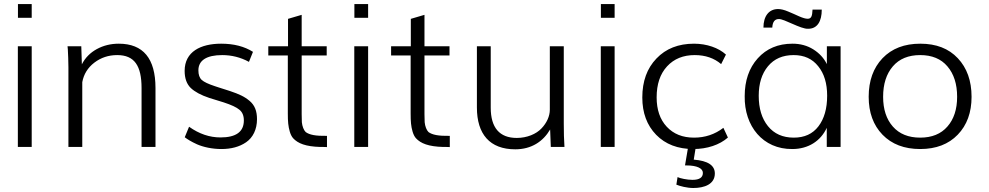

<svg xmlns="http://www.w3.org/2000/svg" viewBox="-20 -731 4920 955"><path d="M137.7 -642.6V-710.9H69.3V-642.6ZM137.7 0V-501H68.8V0Z M389.2 0V-322.3C396.5 -361.8 416.5 -394.5 449.2 -419.4C481.9 -444.3 519.5 -457 563 -457C648.9 -457 684.1 -403.8 684.1 -293V0H753.4V-293C753.4 -439.9 692.4 -513.7 570.8 -513.7C531.2 -513.7 494.6 -504.9 461.4 -486.8C428.7 -468.8 403.8 -443.8 387.2 -411.1L384.3 -501H315.9L317.4 -485.4C317.9 -474.6 318.8 -460.4 319.3 -442.9C319.8 -425.8 320.3 -410.2 320.3 -396V0Z M1081.1 10.3C1129.4 10.3 1170.9 -0.5 1204.1 -23.4C1237.8 -46.4 1258.3 -86.9 1258.3 -138.2C1258.3 -178.7 1247.1 -207.5 1221.7 -229C1196.3 -250.5 1169.9 -262.7 1123.5 -278.3L1103.5 -284.7L1068.4 -295.9C1057.1 -299.3 1050.8 -301.8 1049.3 -302.2C1016.6 -313 994.6 -323.2 983.4 -333.5C972.2 -343.8 966.8 -359.4 966.8 -381.3C966.8 -430.2 1006.8 -457 1085.4 -457C1132.3 -457 1176.8 -445.8 1218.3 -423.3L1238.3 -473.1C1195.8 -500 1143.1 -513.7 1080.1 -513.7C978.5 -513.7 898.4 -474.1 898.4 -378.4C898.4 -341.3 908.7 -313 928.7 -293.5C948.7 -274.4 979.5 -257.8 1020.5 -244.1L1092.8 -221.7C1130.4 -209.5 1156.7 -197.3 1170.9 -185.1C1185.5 -173.3 1192.9 -155.8 1192.9 -131.8C1192.9 -75.7 1154.3 -47.4 1076.7 -47.4C1022.5 -47.4 970.7 -64.9 920.4 -100.6L898.9 -48.3C912.6 -38.1 929.2 -27.3 960 -13.2C991.2 0.5 1035.6 10.3 1081.1 10.3Z M1606.4 -55.2C1549.3 -54.2 1519 -60.5 1500.5 -74.2C1490.7 -83.5 1483.4 -103 1481.4 -123C1481 -133.3 1480.5 -146.5 1480.5 -163.1V-455.1H1605V-501H1480.5V-657.2L1412.6 -637.2V-501H1314.5V-455.1H1411.6V-166C1411.6 -126.5 1413.6 -103 1421.4 -76.2C1425.3 -63 1430.7 -51.8 1438 -43.5C1461.9 -17.6 1500 -2 1574.2 0H1589.8C1599.1 0.5 1605 0.5 1606.4 0.5Z M1811 -642.6V-710.9H1742.7V-642.6ZM1811 0V-501H1742.2V0Z M2217.3 -55.2C2160.2 -54.2 2129.9 -60.5 2111.3 -74.2C2101.6 -83.5 2094.2 -103 2092.3 -123C2091.8 -133.3 2091.3 -146.5 2091.3 -163.1V-455.1H2215.8V-501H2091.3V-657.2L2023.4 -637.2V-501H1925.3V-455.1H2022.5V-166C2022.5 -126.5 2024.4 -103 2032.2 -76.2C2036.1 -63 2041.5 -51.8 2048.8 -43.5C2072.8 -17.6 2110.8 -2 2185.1 0H2200.7C2210 0.5 2215.8 0.5 2217.3 0.5Z M2543 11.7C2623 11.7 2681.2 -26.9 2716.3 -86.9L2719.7 0H2787.6C2785.2 -34.7 2784.2 -73.7 2784.2 -116.7V-501H2714.8V-185.1C2714.8 -153.3 2699.7 -119.6 2672.9 -91.8C2647 -64.5 2601.6 -44.9 2550.3 -44.9C2464.8 -44.9 2420.9 -95.7 2420.9 -195.3V-501H2352.1V-196.3C2352.1 -64 2416 11.7 2543 11.7Z M3037.1 -642.6V-710.9H2968.8V-642.6ZM3037.1 0V-501H2968.3V0Z M3344.2 187.5C3361.8 194.8 3397 204.1 3428.7 204.1C3483.4 204.1 3535.6 185.5 3535.6 131.8C3535.6 91.3 3500.5 68.4 3430.7 63L3441.4 -3.4H3403.3L3387.2 91.8H3394C3446.3 91.8 3476.1 106 3476.1 128.9C3476.1 151.9 3459 163.6 3424.3 163.6C3397.5 163.6 3362.8 156.2 3350.1 149.9ZM3428.7 10.3C3497.1 10.3 3559.1 -10.3 3600.6 -46.9L3578.1 -95.2C3535.6 -62.5 3486.8 -46.4 3432.1 -46.4C3375 -46.4 3330.1 -64.5 3296.4 -100.6C3262.7 -136.7 3246.1 -185.5 3246.1 -246.6C3246.1 -312 3263.2 -363.3 3297.9 -400.9C3332.5 -438.5 3378.4 -457 3435.5 -457C3488.3 -457 3532.2 -441.9 3566.9 -412.1L3590.8 -459.5C3554.2 -493.2 3495.1 -513.7 3432.1 -513.7C3354.5 -513.7 3292 -489.3 3245.1 -439.9C3198.2 -391.1 3174.8 -326.7 3174.8 -246.1C3174.8 -169.4 3197.8 -107.9 3243.7 -60.5C3290 -13.2 3351.6 10.3 3428.7 10.3Z M4000 -587.9C4045.4 -587.9 4067.4 -625 4067.4 -683.1H4021.5C4020 -649.9 4015.1 -637.7 3997.1 -637.7C3987.3 -637.7 3973.6 -641.6 3955.6 -649.4C3938 -657.7 3919.4 -665.5 3899.9 -673.8C3880.4 -682.1 3863.8 -686 3850.1 -686C3804.7 -686 3777.3 -650.9 3777.3 -593.8H3821.3C3822.8 -622.1 3833.5 -636.2 3853.5 -636.2C3879.4 -638.2 3963.4 -585.4 4000 -587.9ZM3928.2 -46.4C3873.5 -46.4 3830.6 -65.4 3799.8 -103.5C3769 -141.6 3753.9 -191.9 3753.9 -254.4C3753.9 -315.4 3769 -364.3 3799.8 -401.4C3830.6 -438.5 3873 -457 3927.7 -457C3980 -457 4020.5 -438.5 4049.8 -401.4C4079.6 -364.7 4094.2 -315.9 4094.2 -254.9C4094.2 -190.9 4079.6 -140.1 4050.8 -102.5C4022 -64.9 3981.4 -46.4 3928.2 -46.4ZM3920.9 10.3C4001 10.3 4062.5 -30.3 4092.3 -95.2V0H4161.1V-501H4092.8V-412.1C4078.1 -441.9 4055.7 -466.3 4025.4 -485.4C3995.1 -504.4 3960.4 -513.7 3921.9 -513.7C3850.1 -513.7 3792.5 -489.3 3749 -440.9C3705.6 -392.6 3684.1 -329.6 3684.1 -252.9C3681.6 -103.5 3774.4 11.7 3920.9 10.3Z M4557.1 10.3C4635.7 10.3 4698.2 -13.7 4743.7 -61C4789.6 -108.4 4812.5 -171.4 4812.5 -249.5C4812.5 -329.1 4789.6 -393.1 4744.1 -441.4C4698.7 -489.7 4636.7 -513.7 4557.6 -513.7C4478.5 -513.7 4416 -489.7 4369.6 -441.4C4323.7 -393.1 4300.8 -329.1 4300.8 -249.5C4300.8 -171.4 4323.7 -108.4 4369.6 -61C4415.5 -13.7 4478 10.3 4557.1 10.3ZM4557.1 -46.4C4498.5 -46.4 4453.1 -64.9 4420.9 -101.6C4388.7 -138.2 4372.6 -187.5 4372.6 -249.5C4372.6 -313 4388.7 -363.3 4420.9 -400.9C4453.1 -438.5 4498.5 -457 4557.1 -457C4615.2 -457 4660.6 -438.5 4692.4 -400.9C4724.6 -363.3 4740.7 -313 4740.7 -249.5C4740.7 -187.5 4724.6 -138.2 4692.4 -101.6C4660.6 -64.9 4615.2 -46.4 4557.1 -46.4Z"/></svg>

Font: Ride Light
Style: Regular
Weight: 300
Version: Version 3.000